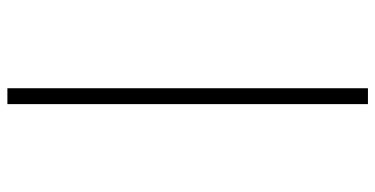

<svg xmlns="http://www.w3.org/2000/svg" viewBox="-274 -526 1039 532"><g transform="rotate(90 246.0 -259.5)"><path d="M224 -759H268V240H224Z"/></g></svg>

Font: Noto Serif NarrowLight
Style: Regular
Weight: 300
Width: 4
Designer: Monotype Design Team
Foundry: Monotype Imaging Inc.
Version: Version 1.001